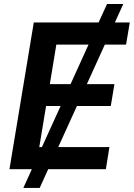

<svg xmlns="http://www.w3.org/2000/svg" viewBox="-20 -839 664 952"><path d="M95.7 92.8 510.7 -819.3H591.3L176.8 92.8ZM26.9 0 147.5 -727.5H623.5L605 -617.7H259.3L227.1 -421.9H547.4L529.3 -313.5H208.5L174.8 -109.9H522.5L504.9 0Z"/></svg>

Font: Inter 16pt SemiBold
Style: Italic
Weight: 600
Italic angle: -9.3988°
Version: Version 4.001;git-66647c0bb